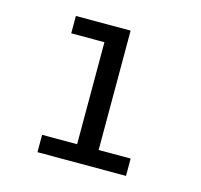

<svg xmlns="http://www.w3.org/2000/svg" viewBox="-75 -538 650 620"><g transform="rotate(15 250.0 -228.5)"><path d="M100 -58H217V-399H106V-457H289V-58H396V0H100Z"/></g></svg>

Font: Vazir Code
Style: Code
Weight: 400
Foundry: DejaVu fonts team - Redesigned by Saber Rastikerdar
Version: Version 1.1.2